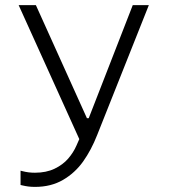

<svg xmlns="http://www.w3.org/2000/svg" viewBox="-20 -520 660 752"><path d="M53 -500H120.5L320.5 -57H327.5L500 -500H563L360.5 9Q337.5 67.5 305.8 112.2Q274 157 227 184.5Q180 212 117 212Q103 212 91.2 210.5Q79.5 209 69 206.5Q63 205.5 60.5 204.5V148.5Q62.5 149.5 68.5 150.5Q80 153.5 91.8 155Q103.5 156.5 117 156.5Q161 156.5 193.8 140.8Q226.5 125 247 101.2Q267.5 77.5 279.5 50L301.5 0L306 -19.5L304 54.5Z"/></svg>

Font: Monaspace Neon Var
Style: Regular
Weight: 400
Designer: Riley Cran and the Lettermatic Team
Version: Version 1.000 (Monaspace Neon Var)